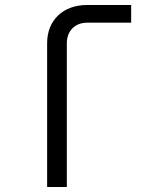

<svg xmlns="http://www.w3.org/2000/svg" viewBox="-20 -750 640 770"><path d="M169 0H248V-577C248 -626 281 -659 329 -659H506V-730H329C233 -730 169 -669 169 -577Z"/></svg>

Font: JetBrains Mono Light
Style: Regular
Weight: 336
Monospace: yes
Designer: Philipp Nurullin, Konstantin Bulenkov
Foundry: JetBrains
Version: Version 2.305